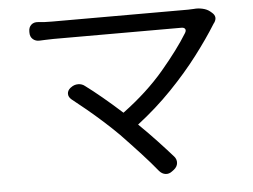

<svg xmlns="http://www.w3.org/2000/svg" viewBox="-51 -744 1101 837"><g transform="rotate(-5 500.0 -325.5)"><path d="M458 -159Q428 -189 392.5 -221Q357 -253 322 -282Q287 -311 260 -332Q247 -343 247 -357Q247 -371 260 -382L263 -384Q277 -395 294.5 -395Q312 -395 325 -384Q355 -362 396.5 -327.5Q438 -293 481 -254Q589 -334 663 -421.5Q737 -509 778 -576Q785 -587 781 -594Q777 -601 765 -601Q733 -601 684 -601Q635 -601 576.5 -601Q518 -601 459 -601Q400 -601 347.5 -601Q295 -601 257.5 -601Q220 -601 205 -601Q182 -601 168.5 -600Q155 -599 145 -599Q127 -598 115 -608.5Q103 -619 103 -637V-643Q103 -661 114.5 -671.5Q126 -682 145 -680Q169 -677 205 -677Q218 -677 259.5 -677Q301 -677 360 -677Q419 -677 485 -677Q551 -677 614 -677Q677 -677 726.5 -677Q776 -677 801 -677Q803 -677 812.5 -677.5Q822 -678 826 -678Q844 -680 864 -675.5Q884 -671 897 -660L904 -654Q926 -635 909 -610Q908 -609 906.5 -607Q905 -605 904 -603Q868 -545 814.5 -474.5Q761 -404 691.5 -332Q622 -260 540 -197Q583 -155 619 -116.5Q655 -78 685 -44Q696 -31 694.5 -15Q693 1 678 13L670 19Q656 30 640.5 28Q625 26 613 12Q583 -25 544 -67.5Q505 -110 458 -159Z"/></g></svg>

Font: Chiron GoRound TC
Style: Regular
Weight: 400
Designer: Ryoko NISHIZUKA 西塚涼子 (kana, bopomofo & ideographs); Paul D. Hunt (Latin, Greek & Cyrillic); Sandoll Communications 산돌커뮤니
Foundry: Adobe
Version: Version 1.000;hotconv 1.1.1;makeotfexe 2.6.0